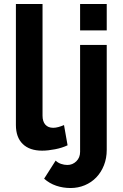

<svg xmlns="http://www.w3.org/2000/svg" viewBox="-20 -750 618 966"><path d="M335 196Q297 196 263 184.5Q229 173 202 149L260 58Q271 69 287 74.5Q303 80 319 80Q345 80 364 61.5Q383 43 383 14V-524H517V4Q517 46 503 81.5Q489 117 464.5 142.5Q440 168 406.5 182Q373 196 335 196ZM383 -597V-730H517V-597ZM60 -730H194V-168Q194 -139 208 -123Q222 -107 248 -107Q260 -107 274.5 -111Q289 -115 302 -121L320 -19Q293 -6 257 1Q221 8 192 8Q129 8 94.5 -25.5Q60 -59 60 -121Z"/></svg>

Font: IngvarSans
Style: Bold
Weight: 700
Version: Version 3.000